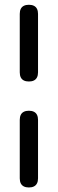

<svg xmlns="http://www.w3.org/2000/svg" viewBox="-20 -786 247 821"><path d="M64.5 -23.4V-273.4Q64.5 -286.1 68.8 -294.9Q73.2 -303.7 82 -308.1Q90.8 -312.5 103.5 -312.5Q116.2 -312.5 125 -308.1Q133.8 -303.7 138.2 -294.9Q142.6 -286.1 142.6 -273.4V-23.4Q142.6 -10.7 138.2 -2Q133.8 6.8 125 11.2Q116.2 15.6 103.5 15.6Q90.8 15.6 82 11.2Q73.2 6.8 68.8 -2Q64.5 -10.7 64.5 -23.4ZM64.5 -476.6V-726.6Q64.5 -739.3 68.8 -748Q73.2 -756.8 82 -761.2Q90.8 -765.6 103.5 -765.6Q116.2 -765.6 125 -761.2Q133.8 -756.8 138.2 -748Q142.6 -739.3 142.6 -726.6V-476.6Q142.6 -463.9 138.2 -455.1Q133.8 -446.3 125 -441.9Q116.2 -437.5 103.5 -437.5Q90.8 -437.5 82 -441.9Q73.2 -446.3 68.8 -455.1Q64.5 -463.9 64.5 -476.6Z"/></svg>

Font: Gyrochrome
Style: Regular
Weight: 400
Designer: David Moles
Foundry: David Moles
Version: Version 1.005;Glyphs 3.2.3 (3260)